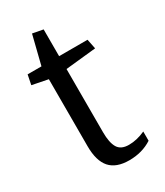

<svg xmlns="http://www.w3.org/2000/svg" viewBox="-174 -745 710 828"><g transform="rotate(-30 181.0 -331.0)"><path d="M92.3 -131.8V-465.8L13.7 -481.4L23.4 -529.8H92.3L127.9 -672.9L180.2 -663.1V-529.8H321.8L331.5 -481.4L180.2 -465.8V-150.9Q180.2 -99.1 195.6 -73.5Q210.9 -47.9 250.5 -47.9Q290 -47.9 332 -66.9V-21Q283.2 10.7 218.8 10.7Q153.8 10.7 123 -24.4Q92.3 -59.6 92.3 -131.8Z"/></g></svg>

Font: NoticiaText-Regular
Style: Regular
Weight: 400
Designer: JM Sole
Foundry: JM Sole
Version: Version 1.003